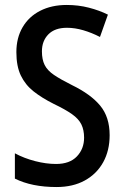

<svg xmlns="http://www.w3.org/2000/svg" viewBox="-20 -744 500 774"><path d="M422 -199Q422 -137 396 -90Q370 -43 322 -16.5Q274 10 208 10Q108 10 40 -24V-126Q77 -106 121.5 -94.5Q166 -83 206 -83Q261 -83 290 -113.5Q319 -144 319 -189Q319 -220 308 -242.5Q297 -265 270 -284Q243 -303 197 -325Q149 -349 115.5 -375.5Q82 -402 64 -439.5Q46 -477 46 -534Q46 -591 71 -634Q96 -677 142 -700.5Q188 -724 249 -724Q296 -724 338.5 -713Q381 -702 415 -685L383 -595Q350 -612 316 -622Q282 -632 250 -632Q201 -632 175 -605.5Q149 -579 149 -537Q149 -504 160 -482Q171 -460 197.5 -442Q224 -424 270 -401Q346 -364 384 -318Q422 -272 422 -199Z"/></svg>

Font: Noto Sans Hebrew Condensed Medium
Style: Regular
Weight: 500
Width: 3
Designer: Monotype Design Team
Foundry: Monotype Imaging Inc.
Version: Version 2.004; ttfautohint (v1.8.4.7-5d5b)